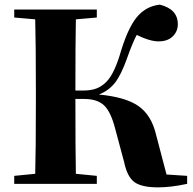

<svg xmlns="http://www.w3.org/2000/svg" viewBox="-20 -788 829 823"><path d="M693.8 -40 782.2 -34.2V0Q713.9 15.1 657.2 15.1Q587.4 15.1 556.4 -7.3Q525.4 -29.8 512.2 -92.8L474.1 -234.9Q455.1 -309.1 426 -336.4Q397 -363.8 340.8 -363.8H303.2Q303.2 -144 305.2 -43L395 -34.2V0H41V-34.2L130.9 -43Q133.8 -144 133.8 -351.1V-395Q133.8 -602.1 130.9 -705.1L41 -712.9V-747.1H395V-712.9L305.2 -705.1Q303.2 -606 303.2 -399.9H335.9Q364.7 -399.9 386 -406.2Q407.2 -412.6 426.8 -428.7Q446.3 -444.8 462.2 -474.1Q478 -503.4 492.2 -547.9Q524.9 -662.1 564.2 -711.7Q603.5 -761.2 665 -768.1Q742.2 -749 742.2 -684.1Q742.2 -653.3 720.5 -632.1Q698.7 -610.8 661.1 -610.8Q626 -609.4 565.9 -638.2Q547.4 -603 524.9 -539.1Q499.5 -467.3 472.9 -433.3Q446.3 -399.4 403.8 -382.8Q518.6 -372.1 574 -333Q629.4 -293.9 648.9 -210.9Z"/></svg>

Font: Noto Serif JP Black
Style: Regular
Weight: 900
Designer: Ryoko NISHIZUKA  (kana & ideographs); Frank Grießhammer (Latin, Greek & Cyrillic); Wenlong ZHANG  (bopomofo); Sandoll Co
Foundry: Adobe Systems Incorporated
Version: Version 1.001;PS 1.001;hotconv 16.6.54;makeotf.lib2.5.65590